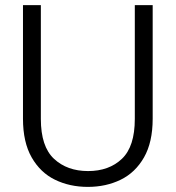

<svg xmlns="http://www.w3.org/2000/svg" viewBox="-20 -720 688 752"><path d="M324 12Q253 12 195.5 -16Q138 -44 104 -103.5Q70 -163 70 -255V-700H140V-254Q140 -146 191.5 -98Q243 -50 325 -50Q407 -50 457.5 -98Q508 -146 508 -254V-700H578V-255Q578 -163 544 -103.5Q510 -44 452.5 -16Q395 12 324 12Z"/></svg>

Font: DM Sans Light
Style: Regular
Weight: 300
Designer: Colophon Foundry, Jonny Pinhorn
Foundry: Colophon Foundry
Version: Version 4.004; ttfautohint (v1.8.4.7-5d5b)